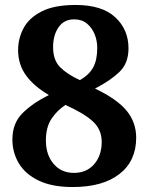

<svg xmlns="http://www.w3.org/2000/svg" viewBox="-20 -744 599 774"><path d="M273 10Q190 10 136 -16Q82 -42 56 -85.5Q30 -129 30 -182Q30 -247 70.5 -287.5Q111 -328 177 -361Q117 -396 85 -440Q53 -484 53 -542Q53 -589 75 -630.5Q97 -672 148 -698Q199 -724 285 -724Q391 -724 444.5 -674.5Q498 -625 498 -549Q498 -489 461.5 -454Q425 -419 363 -387Q453 -344 491 -297Q529 -250 529 -189Q529 -95 461.5 -42.5Q394 10 273 10ZM302 -421Q339 -442 355.5 -472Q372 -502 372 -551Q372 -580 361.5 -606Q351 -632 330.5 -649Q310 -666 279 -666Q238 -666 216 -634Q194 -602 194 -554Q194 -502 222 -473.5Q250 -445 302 -421ZM278 -47Q329 -47 359.5 -82Q390 -117 390 -172Q390 -221 355.5 -253.5Q321 -286 244 -321Q210 -299 187.5 -265Q165 -231 165 -178Q165 -120 196 -83.5Q227 -47 278 -47Z"/></svg>

Font: Noto Serif Toto
Style: Bold
Weight: 700
Designer: Monotype Design Team
Foundry: Monotype Imaging Inc.
Version: Version 2.001; ttfautohint (v1.8.4.7-5d5b)